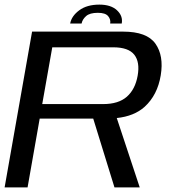

<svg xmlns="http://www.w3.org/2000/svg" viewBox="-21 -812 750 832"><path d="M-1 0 118 -675H512.5Q615.5 -675 652.5 -622.8Q689.5 -570.5 675.5 -485.5Q661.5 -400 605.5 -349Q560.5 -308.5 485 -300.5L584.5 0H475L383 -298H151L98.5 0ZM162 -361H426Q492.5 -361 528.8 -393Q565 -425 575.5 -484Q586 -543 560.8 -575Q535.5 -607 469.5 -607H205.5ZM409.5 -792Q460 -792 486.2 -767.2Q512.5 -742.5 506.5 -710H456.5Q459.5 -728 447.5 -742.2Q435.5 -756.5 403 -756.5Q368 -756.5 352 -742.2Q336 -728 332.5 -710H283Q289 -742.5 322.2 -767.2Q355.5 -792 409.5 -792Z"/></svg>

Font: Anybody ExtraExpanded Regular
Style: Italic
Weight: 400
Width: 8
Italic angle: -10°
Designer: Tyler Finck
Foundry: Etcetera Type Company
Version: Version 1.010; ttfautohint (v1.8.3) -l 8 -r 50 -G 200 -x 14 